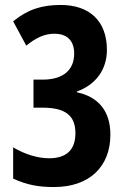

<svg xmlns="http://www.w3.org/2000/svg" viewBox="-20 -744 509 774"><path d="M411 -543C411 -660 340 -724 225 -724C148 -724 92 -706 33 -658L86 -560C125 -592 160 -608 199 -608C251 -608 279 -580 279 -528C279 -462 235 -423 152 -423H115V-310H151C244 -310 284 -278 284 -207C284 -143 251 -106 178 -106C133 -106 82 -121 33 -150V-24C90 2 136 10 198 10C340 10 425 -72 425 -201C425 -294 379 -353 290 -372V-375C369 -404 411 -466 411 -543Z"/></svg>

Font: Noto Sans Arabic UI XCn
Style: Bold
Weight: 700
Width: 2
Designer: Monotype Design Team, Nadine Chahine and Nizar Qandah
Foundry: Monotype Imaging Inc.
Version: Version 2.010